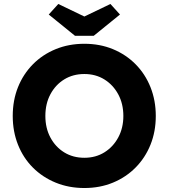

<svg xmlns="http://www.w3.org/2000/svg" viewBox="-20 -935 847 965"><path d="M404 10Q326 10 260 -17Q194 -44 145.5 -92.5Q97 -141 70.5 -207.5Q44 -274 44 -352Q44 -431 70.5 -497Q97 -563 145.5 -612Q194 -661 260 -688Q326 -715 404 -715Q482 -715 547.5 -688Q613 -661 661.5 -612Q710 -563 736.5 -496.5Q763 -430 763 -352Q763 -274 736.5 -208Q710 -142 661.5 -93Q613 -44 547.5 -17Q482 10 404 10ZM404 -142Q461 -142 505 -169.5Q549 -197 574.5 -244.5Q600 -292 600 -352Q600 -413 574.5 -460.5Q549 -508 505 -535.5Q461 -563 404 -563Q347 -563 303 -536Q259 -509 233.5 -461.5Q208 -414 208 -352Q208 -291 233.5 -243.5Q259 -196 303 -169Q347 -142 404 -142ZM357 -755 225 -862 273 -915 404 -852 535 -915 583 -862 451 -755Z"/></svg>

Font: Readex Pro bold
Style: Bold
Weight: 700
Designer: Bonnie Shaver-Troup, Thomas Jockin
Foundry: Lexend
Version: Version 1.200; ttfautohint (v1.8.3)